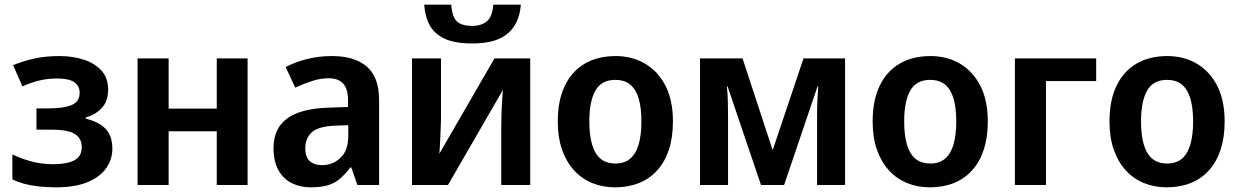

<svg xmlns="http://www.w3.org/2000/svg" viewBox="-20 -792 5307 822"><path d="M234 -552Q293 -552 340.5 -536Q388 -520 415.5 -488.5Q443 -457 443 -409Q443 -360 417 -331Q391 -302 347 -289V-284Q381 -276 406.5 -261Q432 -246 446.5 -221Q461 -196 461 -155Q461 -110 435 -72.5Q409 -35 355.5 -12.5Q302 10 219 10Q178 10 144 6Q110 2 82.5 -5.5Q55 -13 33 -24V-131Q65 -115 110 -102Q155 -89 209 -89Q266 -89 298 -105.5Q330 -122 330 -162Q330 -200 300 -218.5Q270 -237 199 -237H136V-328H190Q253 -328 287 -342.5Q321 -357 321 -395Q321 -425 297.5 -440.5Q274 -456 224 -456Q185 -456 149 -447.5Q113 -439 76 -422L36 -513Q80 -531 127.5 -541.5Q175 -552 234 -552Z M702 -542V-327H908V-542H1040V0H908V-230H702V0H569V-542Z M1401 -552Q1499 -552 1551 -506.5Q1603 -461 1603 -364V0H1510L1484 -75H1480Q1458 -46 1435 -26.5Q1412 -7 1382.5 1.5Q1353 10 1310 10Q1265 10 1229 -8Q1193 -26 1172 -63.5Q1151 -101 1151 -158Q1151 -242 1209 -284.5Q1267 -327 1384 -331L1470 -334V-361Q1470 -413 1448.5 -435Q1427 -457 1388 -457Q1352 -457 1315.5 -445Q1279 -433 1244 -417L1203 -505Q1243 -526 1293.5 -539Q1344 -552 1401 -552ZM1414 -254Q1343 -251 1315 -225.5Q1287 -200 1287 -157Q1287 -119 1306.5 -102Q1326 -85 1358 -85Q1405 -85 1438 -116.5Q1471 -148 1471 -210V-256Z M2210 -772Q2206 -721 2183.5 -683.5Q2161 -646 2117 -626Q2073 -606 2001 -606Q1928 -606 1884.5 -626Q1841 -646 1820.5 -682.5Q1800 -719 1796 -772H1912Q1916 -718 1937 -699.5Q1958 -681 2002 -681Q2040 -681 2064 -700.5Q2088 -720 2092 -772ZM1868 -284Q1868 -270 1867 -248.5Q1866 -227 1865 -203.5Q1864 -180 1863 -161.5Q1862 -143 1861 -134L2097 -542H2250V0H2126V-255Q2126 -278 2127 -308Q2128 -338 2130 -365.5Q2132 -393 2133 -407L1898 0H1744V-542H1868Z M2861 -272Q2861 -204 2844 -152Q2827 -100 2794.5 -63.5Q2762 -27 2716 -8.5Q2670 10 2613 10Q2560 10 2515 -8.5Q2470 -27 2437 -63.5Q2404 -100 2386 -152Q2368 -204 2368 -272Q2368 -362 2398 -424.5Q2428 -487 2483.5 -519.5Q2539 -552 2616 -552Q2687 -552 2742.5 -519Q2798 -486 2829.5 -424Q2861 -362 2861 -272ZM2503 -272Q2503 -215 2514.5 -174.5Q2526 -134 2550.5 -113Q2575 -92 2615 -92Q2654 -92 2678.5 -113Q2703 -134 2714.5 -174.5Q2726 -215 2726 -272Q2726 -330 2714.5 -369.5Q2703 -409 2678.5 -429.5Q2654 -450 2614 -450Q2555 -450 2529 -404Q2503 -358 2503 -272Z M3598 -542V0H3478V-296Q3478 -329 3479.5 -361Q3481 -393 3483 -422H3480L3337 0H3238L3095 -422H3092Q3095 -393 3096 -361Q3097 -329 3097 -292V0H2977V-542H3159L3288 -149L3420 -542Z M4209 -272Q4209 -204 4192 -152Q4175 -100 4142.5 -63.5Q4110 -27 4064 -8.5Q4018 10 3961 10Q3908 10 3863 -8.5Q3818 -27 3785 -63.5Q3752 -100 3734 -152Q3716 -204 3716 -272Q3716 -362 3746 -424.5Q3776 -487 3831.5 -519.5Q3887 -552 3964 -552Q4035 -552 4090.5 -519Q4146 -486 4177.5 -424Q4209 -362 4209 -272ZM3851 -272Q3851 -215 3862.5 -174.5Q3874 -134 3898.5 -113Q3923 -92 3963 -92Q4002 -92 4026.5 -113Q4051 -134 4062.5 -174.5Q4074 -215 4074 -272Q4074 -330 4062.5 -369.5Q4051 -409 4026.5 -429.5Q4002 -450 3962 -450Q3903 -450 3877 -404Q3851 -358 3851 -272Z M4673 -542V-445H4458V0H4325V-542Z M5223 -272Q5223 -204 5206 -152Q5189 -100 5156.5 -63.5Q5124 -27 5078 -8.5Q5032 10 4975 10Q4922 10 4877 -8.5Q4832 -27 4799 -63.5Q4766 -100 4748 -152Q4730 -204 4730 -272Q4730 -362 4760 -424.5Q4790 -487 4845.5 -519.5Q4901 -552 4978 -552Q5049 -552 5104.5 -519Q5160 -486 5191.5 -424Q5223 -362 5223 -272ZM4865 -272Q4865 -215 4876.5 -174.5Q4888 -134 4912.5 -113Q4937 -92 4977 -92Q5016 -92 5040.5 -113Q5065 -134 5076.5 -174.5Q5088 -215 5088 -272Q5088 -330 5076.5 -369.5Q5065 -409 5040.5 -429.5Q5016 -450 4976 -450Q4917 -450 4891 -404Q4865 -358 4865 -272Z"/></svg>

Font: Noto Sans Display SemiBold
Style: Regular
Weight: 600
Designer: Monotype Design Team
Foundry: Monotype Imaging Inc.
Version: Version 2.003